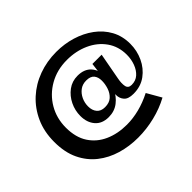

<svg xmlns="http://www.w3.org/2000/svg" viewBox="-155 -748 1131 1131"><g transform="rotate(-45 410.5 -182.5)"><path d="M413 167Q340 167 274 147.5Q208 128 156.5 87.5Q105 47 75 -15.5Q45 -78 45 -165Q45 -250 75.5 -317.5Q106 -385 158.5 -433Q211 -481 280.5 -506.5Q350 -532 429 -532Q496 -532 557 -513.5Q618 -495 666.5 -459.5Q715 -424 743 -373Q771 -322 771 -257Q771 -200 747.5 -149.5Q724 -99 680.5 -67Q637 -35 576 -35Q533 -35 515.5 -55Q498 -75 498 -103Q497 -127 503 -150.5Q509 -174 512 -194L529 -331H606L575 -164Q568 -128 573 -104Q578 -80 606 -80Q640 -80 663 -100.5Q686 -121 698.5 -154.5Q711 -188 711 -226Q711 -295 674.5 -346.5Q638 -398 576 -426Q514 -454 439 -454Q357 -454 292 -417Q227 -380 190 -317Q153 -254 153 -176Q153 -95 188 -41.5Q223 12 283.5 39Q344 66 420 66Q471 66 524 52.5Q577 39 630 12L681 101Q622 133 552.5 150Q483 167 413 167ZM376 -41Q321 -41 291.5 -75.5Q262 -110 262 -164Q262 -210 282 -251Q302 -292 337 -318Q372 -344 418 -344Q473 -344 502.5 -311.5Q532 -279 532 -226Q532 -180 513 -137.5Q494 -95 459 -68Q424 -41 376 -41ZM402 -98Q438 -98 459 -117Q480 -136 489.5 -165Q499 -194 499 -222Q499 -252 484 -270Q469 -288 434 -288Q403 -288 381 -271.5Q359 -255 346.5 -228.5Q334 -202 334 -172Q334 -139 351 -118.5Q368 -98 402 -98Z"/></g></svg>

Font: Darker Grotesque
Style: Bold
Weight: 700
Designer: Gabriel Lam
Foundry: TypeRant
Version: Version 1.000;gftools[0.9.28]